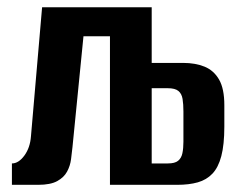

<svg xmlns="http://www.w3.org/2000/svg" viewBox="-20 -515 678 535"><path d="M13.2 0V-59.6Q31.8 -59.6 47.9 -81.5Q64 -103.5 66.3 -135.6L97.3 -494.7H402.7V-339.7H490.3Q524.5 -339.7 550.2 -329.2Q575.9 -318.6 590.5 -293.2Q605.1 -267.8 605.1 -221.6V-162.3Q605.1 -112 596.7 -80.1Q588.3 -48.2 571.8 -31Q555.4 -13.8 531.1 -6.9Q506.7 0 473.9 0H286.4V-414H212.6L182 -105.5Q180.4 -90 178 -71.6Q175.7 -53.2 167 -37Q158.3 -20.7 139.5 -10.4Q120.7 0 86.3 0ZM402.7 -59.6H447.7Q467.2 -59.6 476.2 -66.9Q485.3 -74.2 488.2 -87.9Q491.1 -101.5 491.1 -119.9V-204.4Q491.1 -224.9 488.7 -239.4Q486.3 -254 477 -261.6Q467.8 -269.2 447.4 -269.2H402.7Z"/></svg>

Font: Alumni Sans SC Thin
Style: Regular
Weight: 100
Designer: Robert E. Leuschke
Foundry: Robert E. Leuschke
Version: Version 1.018